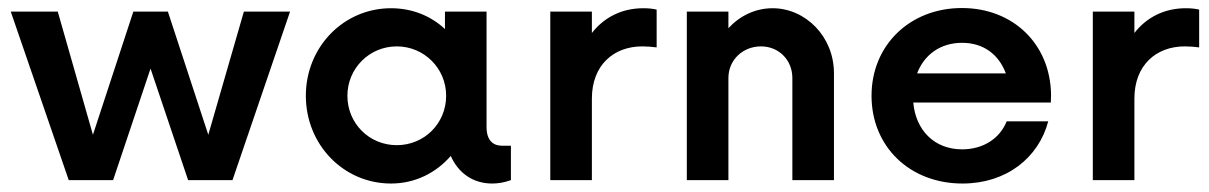

<svg xmlns="http://www.w3.org/2000/svg" viewBox="-20 -440 2953 469"><path d="M575.7 -411.6 488.8 -110.8 390.1 -411.6H305.7L207 -110.8L121.1 -411.6H6.3L147.9 0H256.3L347.7 -272.5L439.5 0H547.9L688.5 -411.6Z M1206.5 -84C1187.5 -84 1168.5 -93.8 1168.5 -129.9V-411.6H1066.9V-369.1C1032.7 -400.9 987.3 -419.9 935.1 -419.9C819.3 -419.9 727.1 -325.2 727.1 -206.1C727.1 -86.4 819.3 8.3 935.1 8.3C994.6 8.3 1045.4 -18.1 1081.1 -59.1C1099.6 -17.1 1135.7 8.3 1182.1 8.3C1196.3 8.3 1211.9 5.9 1228 0V-84ZM949.2 -85.4C882.3 -85.4 828.6 -138.2 828.6 -206.1C828.6 -272.9 882.3 -326.7 949.2 -326.7C1016.1 -326.7 1069.8 -272.9 1069.8 -206.1C1069.8 -138.2 1016.1 -85.4 949.2 -85.4Z M1324.2 0H1425.8V-199.2C1425.8 -280.8 1479 -326.7 1548.8 -326.7C1561 -326.7 1573.2 -325.7 1584 -324.2V-416.5C1574.2 -418.9 1563.5 -419.9 1551.3 -419.9C1500 -419.9 1456.1 -398.4 1425.8 -359.4V-411.6H1324.2Z M1867.2 -419.9C1825.2 -419.9 1787.1 -401.4 1759.3 -371.1V-411.6H1657.7V0H1759.3V-249.5C1759.3 -293.5 1794.4 -326.7 1838.9 -326.7C1882.3 -326.7 1915.5 -293.5 1915.5 -249.5V0H2017.1V-261.2C2017.1 -351.1 1947.3 -419.9 1867.2 -419.9Z M2547.4 -208.5C2545.9 -332 2455.1 -420.4 2329.6 -420.4C2203.1 -420.4 2108.9 -330.1 2108.9 -206.1C2108.9 -82 2202.1 8.3 2331.1 8.3C2438.5 8.3 2517.1 -54.7 2540.5 -143.6H2439C2422.4 -102.1 2382.3 -75.2 2330.1 -75.2C2262.2 -75.2 2216.8 -122.1 2210.9 -189.5H2546.9ZM2330.1 -335.4C2382.8 -335.4 2419.9 -306.6 2437 -260.7H2220.2C2237.3 -305.7 2276.4 -335.4 2330.1 -335.4Z M2649.4 0H2751V-199.2C2751 -280.8 2804.2 -326.7 2874 -326.7C2886.2 -326.7 2898.4 -325.7 2909.2 -324.2V-416.5C2899.4 -418.9 2888.7 -419.9 2876.5 -419.9C2825.2 -419.9 2781.2 -398.4 2751 -359.4V-411.6H2649.4Z"/></svg>

Font: Now SemiBold
Style: Regular
Weight: 600
Designer: Alfredo Marco Pradil
Foundry: Alfredo Marco Pradil
Version: Version 1.200;hotconv 1.0.109;makeotfexe 2.5.65596